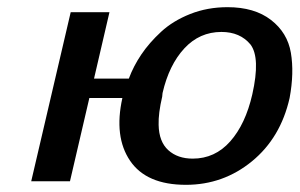

<svg xmlns="http://www.w3.org/2000/svg" viewBox="-20 -505 835 535"><path d="M67 0 177 -471H285L242 -286H339Q352 -321 374 -353.5Q396 -386 429 -416.5Q462 -447 510 -466Q558 -485 614 -485Q689 -485 735 -449.5Q781 -414 790.5 -358Q800 -302 787 -232Q762 -121 682 -55.5Q602 10 498 10Q388 10 342.5 -57Q297 -124 321 -232H229L175 0ZM433 -246Q433 -245 432.5 -241.5Q432 -238 432 -236Q421 -189 422 -157Q423 -110 449 -86.5Q475 -63 517 -63Q579 -63 621.5 -111Q664 -159 683 -242Q706 -344 678 -381Q649 -416 597 -416Q536 -416 493.5 -370Q451 -324 433 -246Z"/></svg>

Font: Coval
Style: Medium Italic
Weight: 500
Foundry: Context Ltd
Version: Version 001.000